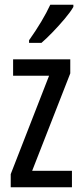

<svg xmlns="http://www.w3.org/2000/svg" viewBox="-20 -786 343 806"><path d="M282 0H25V-55L186 -468H35V-537H275V-478L115 -69H282ZM288 -757Q276 -736 252 -707.5Q228 -679 201.5 -651.5Q175 -624 154 -606H102V-617Q160 -699 191 -766H288Z"/></svg>

Font: Noto Sans Sinhala UI ExtraCondensed
Style: Regular
Weight: 400
Width: 2
Designer: Jelle Bosma - Monotype Design Team
Foundry: Monotype Imaging Inc.
Version: Version 2.006; ttfautohint (v1.8.4.7-5d5b)